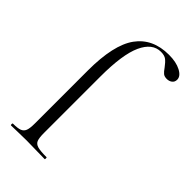

<svg xmlns="http://www.w3.org/2000/svg" viewBox="-224 -794 862 862"><g transform="rotate(45 206.5 -363.0)"><path d="M31 -12Q61 -12 75 -17.5Q89 -23 94.5 -37Q100 -51 100 -81V-418Q100 -581 152.5 -653.5Q205 -726 308 -726Q354 -726 383.5 -710.5Q413 -695 413 -673Q413 -658 402.5 -650Q392 -642 377 -642Q362 -642 353.5 -649Q345 -656 334 -672Q320 -691 308 -700.5Q296 -710 273 -710Q219 -710 189 -644.5Q159 -579 159 -439V-81Q159 -50 164.5 -36Q170 -22 187.5 -17Q205 -12 244 -12Q246 -12 246 -6Q246 0 244 0L185 -1Q166 -2 128 -2L72 -1Q57 0 31 0Q28 0 28 -6Q28 -12 31 -12Z"/></g></svg>

Font: Cormorant
Style: Regular
Weight: 400
Designer: Christian Thalmann (Catharsis Fonts)
Foundry: Catharsis Fonts
Version: Version 4.000